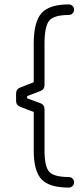

<svg xmlns="http://www.w3.org/2000/svg" viewBox="-20 -687 366 871"><path d="M292 164Q204 164 168.5 126.5Q133 89 133 -4V-179L73 -202Q53 -209 53 -230V-262Q53 -283 72 -290L133 -314V-489Q133 -588 168.5 -627.5Q204 -667 292 -667Q302 -667 309 -660Q316 -653 316 -643Q316 -633 309 -626Q302 -619 292 -619Q225 -619 203.5 -593.5Q182 -568 182 -489V-302Q182 -281 163 -274L103 -251V-241L163 -219Q182 -212 182 -191V-4Q182 69 203.5 92.5Q225 116 292 116Q302 116 309 123Q316 130 316 140Q316 150 309 157Q302 164 292 164Z"/></svg>

Font: Jura
Style: Regular
Weight: 400
Designer: Daniel Johnson, Alexei Vanyashin
Foundry: Daniel Johnson
Version: Version 5.103